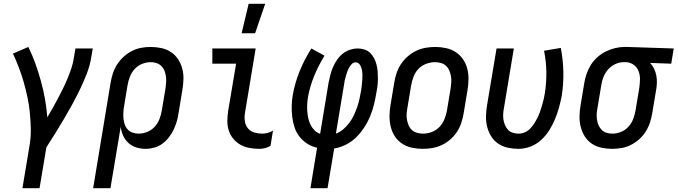

<svg xmlns="http://www.w3.org/2000/svg" viewBox="-20 -775 3564 1010"><path d="M98 215 136 -13Q143 -56 142 -98Q141 -140 137 -181.5Q133 -223 124.5 -263Q116 -303 105 -342Q94 -381 79.5 -419Q65 -457 48 -493L129 -528Q150 -486 166 -441Q182 -396 195 -349.5Q208 -303 216.5 -255Q225 -207 229 -158Q244 -183 258 -208Q272 -233 285.5 -258.5Q299 -284 311.5 -309.5Q324 -335 335 -361.5Q346 -388 355 -414.5Q364 -441 368 -468L377 -520H468L459 -468Q452 -427 436 -386Q420 -345 401 -305.5Q382 -266 361 -227.5Q340 -189 317.5 -151Q295 -113 271.5 -75Q248 -37 224 0L188 215Z M470 215 562 -341Q566 -365 574 -389.5Q582 -414 596.5 -436.5Q611 -459 631 -477Q651 -495 674.5 -507Q698 -519 723 -523.5Q748 -528 772 -528Q801 -528 829 -522Q857 -516 879.5 -501Q902 -486 917 -463Q932 -440 939 -413Q946 -386 945 -357.5Q944 -329 939 -299L919 -179Q916 -157 909.5 -135Q903 -113 893 -92Q883 -71 868 -52Q853 -33 834 -19Q815 -5 791.5 1.5Q768 8 746 8Q721 8 697 0.5Q673 -7 655.5 -23Q638 -39 628 -61Q618 -83 615 -108L561 215ZM709 -72Q732 -72 754.5 -81Q777 -90 793.5 -108Q810 -126 818.5 -148Q827 -170 831 -193L851 -313Q853 -328 854 -344Q855 -360 852.5 -375.5Q850 -391 844.5 -404.5Q839 -418 828 -428.5Q817 -439 802.5 -443.5Q788 -448 773 -448Q750 -448 727.5 -439Q705 -430 688.5 -412Q672 -394 663.5 -372Q655 -350 651 -327L633 -218Q630 -202 629 -185Q628 -168 629.5 -152Q631 -136 636 -121Q641 -106 651.5 -94.5Q662 -83 677.5 -77.5Q693 -72 709 -72Z M1345 8Q1319 8 1293.5 3.5Q1268 -1 1246 -13Q1224 -25 1208 -44Q1192 -63 1184 -87Q1176 -111 1176 -137Q1176 -163 1180 -190L1222 -440H1097V-520H1325L1268 -177Q1265 -156 1268.5 -135Q1272 -114 1285 -99Q1298 -84 1318 -78Q1338 -72 1359 -72Q1374 -72 1388.5 -76Q1403 -80 1416 -88L1403 -8Q1390 0 1375 4Q1360 8 1345 8ZM1251 -600 1288 -755H1375L1322 -600Z M1613 215 1648 2Q1620 -4 1596.5 -19Q1573 -34 1556 -55.5Q1539 -77 1530 -103.5Q1521 -130 1517.5 -158Q1514 -186 1514.5 -215.5Q1515 -245 1520 -275Q1531 -338 1556 -400Q1581 -462 1618 -520L1687 -482Q1655 -430 1632.5 -375Q1610 -320 1600 -264Q1597 -245 1596 -226Q1595 -207 1596.5 -188Q1598 -169 1602 -151.5Q1606 -134 1614 -118Q1622 -102 1634.5 -89.5Q1647 -77 1664 -71L1709 -343Q1713 -363 1718.5 -383.5Q1724 -404 1732.5 -423.5Q1741 -443 1753.5 -461Q1766 -479 1783.5 -493Q1801 -507 1821.5 -513.5Q1842 -520 1862 -520Q1881 -520 1898.5 -514Q1916 -508 1928 -496Q1940 -484 1948 -468.5Q1956 -453 1960.5 -435.5Q1965 -418 1966.5 -400Q1968 -382 1968 -363Q1968 -344 1966 -325.5Q1964 -307 1960 -288Q1955 -257 1947.5 -226Q1940 -195 1927.5 -164.5Q1915 -134 1896.5 -105.5Q1878 -77 1854.5 -53.5Q1831 -30 1800.5 -14.5Q1770 1 1738 6L1703 215ZM1747 -72Q1769 -80 1787 -96Q1805 -112 1819 -131Q1833 -150 1842.5 -171Q1852 -192 1859.5 -213.5Q1867 -235 1871.5 -257Q1876 -279 1880 -301Q1882 -315 1883.5 -329Q1885 -343 1886 -357Q1887 -371 1886.5 -384.5Q1886 -398 1883 -411.5Q1880 -425 1872 -436Q1864 -447 1850 -447Q1839 -447 1830.5 -438Q1822 -429 1816 -418.5Q1810 -408 1806.5 -397Q1803 -386 1799.5 -375Q1796 -364 1793.5 -353Q1791 -342 1790 -331Z M2204 8Q2175 8 2147 2Q2119 -4 2096 -19Q2073 -34 2058 -56.5Q2043 -79 2036 -106Q2029 -133 2029 -162Q2029 -191 2034 -221L2054 -341Q2058 -365 2066 -390Q2074 -415 2089 -437.5Q2104 -460 2124.5 -478Q2145 -496 2169 -507.5Q2193 -519 2218.5 -523.5Q2244 -528 2269 -528Q2298 -528 2326 -522Q2354 -516 2377 -501Q2400 -486 2415.5 -463.5Q2431 -441 2438 -414Q2445 -387 2444.5 -358Q2444 -329 2439 -299L2419 -179Q2415 -155 2407 -130Q2399 -105 2384.5 -82.5Q2370 -60 2349.5 -42Q2329 -24 2305 -12.5Q2281 -1 2255 3.5Q2229 8 2204 8ZM2205 -72Q2228 -72 2251 -80.5Q2274 -89 2291 -106.5Q2308 -124 2317.5 -147Q2327 -170 2331 -193L2351 -313Q2353 -329 2354 -345Q2355 -361 2352 -376Q2349 -391 2343 -405Q2337 -419 2326 -429Q2315 -439 2300 -443.5Q2285 -448 2269 -448Q2246 -448 2222.5 -439.5Q2199 -431 2182 -413.5Q2165 -396 2156 -373Q2147 -350 2143 -327L2123 -207Q2120 -191 2119 -175Q2118 -159 2121 -144Q2124 -129 2130 -115Q2136 -101 2147 -91Q2158 -81 2173.5 -76.5Q2189 -72 2205 -72Z M2708 8Q2679 8 2651.5 2Q2624 -4 2601.5 -19Q2579 -34 2564.5 -57Q2550 -80 2543 -107Q2536 -134 2536.5 -162.5Q2537 -191 2542 -221L2592 -520H2683L2631 -207Q2628 -192 2627 -176Q2626 -160 2628.5 -145Q2631 -130 2637 -116Q2643 -102 2653 -91.5Q2663 -81 2678 -76.5Q2693 -72 2709 -72Q2725 -72 2741 -79Q2757 -86 2769 -98.5Q2781 -111 2790.5 -126Q2800 -141 2807.5 -156Q2815 -171 2820.5 -187Q2826 -203 2831 -219Q2836 -235 2839.5 -251Q2843 -267 2846 -283Q2855 -341 2854 -397.5Q2853 -454 2842 -508L2930 -523Q2942 -462 2943.5 -398.5Q2945 -335 2935 -271Q2929 -240 2920.5 -209Q2912 -178 2899.5 -148Q2887 -118 2869.5 -90Q2852 -62 2827 -39Q2802 -16 2770.5 -4Q2739 8 2708 8Z M3201 8Q3172 8 3144 2Q3116 -4 3093.5 -19Q3071 -34 3056.5 -57Q3042 -80 3035 -107Q3028 -134 3028.5 -162.5Q3029 -191 3034 -221L3054 -341Q3058 -365 3066.5 -389Q3075 -413 3089 -435Q3103 -457 3123.5 -475Q3144 -493 3167.5 -504.5Q3191 -516 3216 -522Q3241 -528 3265 -528H3281L3524 -520L3511 -440L3400 -444Q3413 -430 3421 -413Q3429 -396 3432.5 -377.5Q3436 -359 3435.5 -339Q3435 -319 3431 -299L3411 -179Q3407 -155 3399 -130.5Q3391 -106 3377 -83.5Q3363 -61 3343 -43Q3323 -25 3299.5 -13Q3276 -1 3250.5 3.5Q3225 8 3201 8ZM3201 -72Q3224 -72 3246.5 -81Q3269 -90 3285.5 -108Q3302 -126 3310.5 -148Q3319 -170 3323 -193L3343 -313Q3346 -335 3346.5 -357.5Q3347 -380 3339.5 -400Q3332 -420 3315 -433Q3298 -446 3276 -448H3261Q3239 -448 3217 -438Q3195 -428 3179.5 -410.5Q3164 -393 3155 -371Q3146 -349 3143 -327L3123 -207Q3120 -192 3119 -176Q3118 -160 3120.5 -144.5Q3123 -129 3129 -115.5Q3135 -102 3145.5 -91.5Q3156 -81 3171 -76.5Q3186 -72 3201 -72Z"/></svg>

Font: Iosevka Term Curly Md Obl
Style: Regular
Weight: 500
Italic angle: -9°
Designer: Belleve Invis
Foundry: Belleve Invis
Version: Version 32.3.0